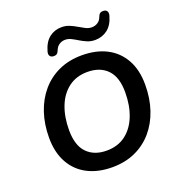

<svg xmlns="http://www.w3.org/2000/svg" viewBox="-163 -1062 1110 1203"><g transform="rotate(-20 392.5 -460.0)"><path d="M381 10Q287 10 217 -26Q147 -62 108.5 -131.5Q70 -201 70 -299Q70 -389 95.5 -465Q121 -541 169 -597Q217 -653 285 -684Q353 -715 439 -715Q534 -715 603.5 -679Q673 -643 711.5 -574Q750 -505 750 -407Q750 -316 724.5 -240Q699 -164 651 -108Q603 -52 535 -21Q467 10 381 10ZM383 -100Q458 -100 510 -139.5Q562 -179 589 -248Q616 -317 616 -405Q616 -506 568 -555.5Q520 -605 436 -605Q362 -605 310 -566Q258 -527 231 -458.5Q204 -390 204 -301Q204 -199 252 -149.5Q300 -100 383 -100ZM270 -770Q255 -771 248 -781.5Q241 -792 246 -811Q263 -870 298 -897Q333 -924 380 -924Q408 -924 432 -914Q456 -904 477.5 -891Q499 -878 519 -868Q539 -858 559 -858Q581 -858 599 -869.5Q617 -881 625 -904Q630 -918 638.5 -924.5Q647 -931 663 -930Q678 -929 685 -918.5Q692 -908 687 -889Q671 -831 635 -803.5Q599 -776 552 -776Q524 -776 500 -786Q476 -796 455 -809Q434 -822 414 -832Q394 -842 374 -842Q352 -842 334.5 -830.5Q317 -819 308 -796Q303 -782 294.5 -775.5Q286 -769 270 -770Z"/></g></svg>

Font: Nunito Variable Extra Light
Style: Italic
Weight: 200
Italic angle: -9°
Designer: Vernon Adams
Foundry: Vernon Adams
Version: Version 3.602